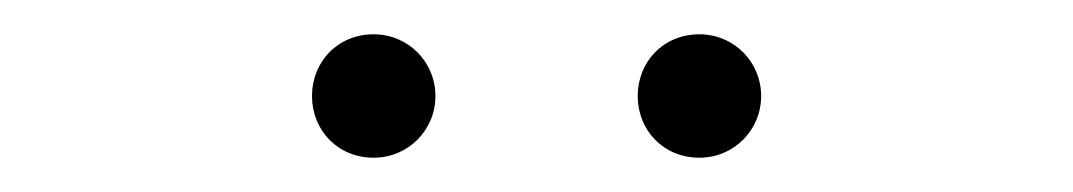

<svg xmlns="http://www.w3.org/2000/svg" viewBox="-20 -754 626 112"><path d="M198 -662C218 -662 234 -678 234 -698C234 -718 218 -734 198 -734C177 -734 162 -718 162 -698C162 -678 177 -662 198 -662ZM388 -662C408 -662 424 -678 424 -698C424 -718 408 -734 388 -734C367 -734 352 -718 352 -698C352 -678 367 -662 388 -662Z"/></svg>

Font: Source Han Sans JP VF
Style: Regular
Weight: 250
Designer: Ryoko NISHIZUKA 西塚涼子 (kana, bopomofo & ideographs); Paul D. Hunt (Latin, Greek & Cyrillic); Sandoll Communications 산돌커뮤니
Foundry: Adobe
Version: Version 2.004;hotconv 1.0.118;makeotfexe 2.5.65603